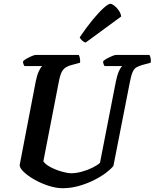

<svg xmlns="http://www.w3.org/2000/svg" viewBox="-20 -994 817 1014"><path d="M311 0Q276 0 236 -13Q196 -26 161 -46Q126 -66 104.5 -87Q83 -108 84 -123L169 -565Q175 -596 185 -617.5Q195 -639 203 -645H109Q107 -648 104 -655Q101 -662 102 -671Q109 -678 122.5 -685.5Q136 -693 149.5 -698.5Q163 -704 169 -704H396Q399 -699 401.5 -688.5Q404 -678 403 -663L356 -650Q326 -642 312.5 -624.5Q299 -607 291 -564L209 -142Q219 -126 246.5 -111.5Q274 -97 305.5 -88Q337 -79 356 -79Q381 -79 411 -87Q441 -95 467.5 -108Q494 -121 508 -134L592 -564Q599 -598 608.5 -619Q618 -640 626 -645H532Q530 -648 527 -655Q524 -662 525 -671Q532 -678 546 -685.5Q560 -693 573.5 -698.5Q587 -704 593 -704H769Q772 -700 775 -689Q778 -678 776 -663L732 -651Q712 -645 700 -638Q688 -631 680 -612.5Q672 -594 665 -556L579 -118Q567 -102 540 -81.5Q513 -61 476 -42.5Q439 -24 396.5 -12Q354 0 311 0ZM432 -769Q422 -772 412.5 -781Q403 -790 401 -797Q436 -849 469 -889Q502 -929 527 -951.5Q552 -974 563 -974Q571 -974 584 -964Q597 -954 607.5 -938.5Q618 -923 620 -907Z"/></svg>

Font: Texturina 72pt 72pt Regular
Style: Bold Italic
Weight: 700
Italic angle: -11°
Designer: Guillermo Torres Carreño
Foundry: Omnibus-Type
Version: Version 1.002; ttfautohint (v1.8.3)